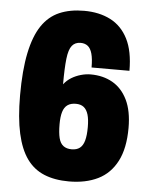

<svg xmlns="http://www.w3.org/2000/svg" viewBox="-52 -743 624 798"><g transform="rotate(5 260.5 -344.0)"><path d="M265 12Q206 12 162 -6Q118 -24 89.5 -63.5Q61 -103 46.5 -168Q32 -233 32 -327Q32 -432 47 -504Q62 -576 91 -619Q120 -662 164 -681Q208 -700 267 -700Q330 -700 377 -676Q424 -652 450 -601Q476 -550 476 -468H318Q318 -504 312 -525.5Q306 -547 294 -556.5Q282 -566 264 -566Q241 -566 228 -550Q215 -534 210.5 -495Q206 -456 206 -388Q219 -405 237 -416Q255 -427 276 -433Q297 -439 317 -439Q369 -439 408.5 -416.5Q448 -394 470.5 -348Q493 -302 493 -231Q493 -146 465 -92Q437 -38 386 -13Q335 12 265 12ZM265 -122Q286 -122 299 -132Q312 -142 318 -163.5Q324 -185 324 -220Q324 -252 318 -272Q312 -292 299.5 -302Q287 -312 266 -312Q245 -312 231.5 -302.5Q218 -293 212 -273Q206 -253 206 -222Q206 -186 211.5 -164Q217 -142 230.5 -132Q244 -122 265 -122Z"/></g></svg>

Font: Archivo Condensed Black
Style: Regular
Weight: 900
Width: 3
Designer: Hector Gatti
Foundry: Omnibus-Type
Version: Version 2.001